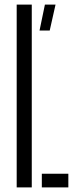

<svg xmlns="http://www.w3.org/2000/svg" viewBox="-20 -820 330 840"><path d="M53 0V-800H119V0ZM163 0V-60H279V0ZM153 -686.5 176.5 -800H223L197.5 -686.5Z"/></svg>

Font: Big Shoulders Stencil Display
Style: Regular
Weight: 400
Designer: Patric King
Foundry: XO Type Co
Version: Version 1.000